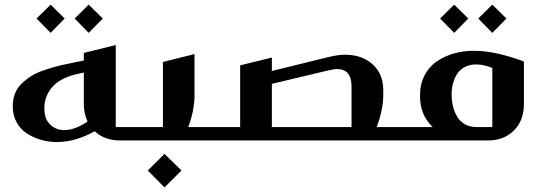

<svg xmlns="http://www.w3.org/2000/svg" viewBox="-20 -608 2360 831"><path d="M199.2 -587.9 259.8 -527.8 199.2 -465.8 138.2 -527.8ZM363.8 -587.9 424.8 -527.8 363.8 -465.8 303.2 -527.8ZM284.2 -334 342.8 -346.2V-378.9L481 -413.1V-58.1H548.8Q553.2 -58.1 556.2 -55.2Q559.1 -52.2 559.1 -47.9V-9.8Q559.1 0 548.8 0H501Q431.6 0 390.1 -40Q305.7 6.8 227.1 6.8Q191.9 6.8 158.9 -2.4Q126 -11.7 97.7 -29.5Q69.3 -47.4 52.2 -78.1Q35.2 -108.9 35.2 -147.9Q35.2 -177.7 44.7 -202.6Q54.2 -227.5 73.2 -245.8Q92.3 -264.2 114.5 -278.3Q136.7 -292.5 167.2 -303Q197.8 -313.5 224.4 -320.6Q251 -327.6 284.2 -334ZM342.8 -293.9 324.2 -290Q282.2 -281.7 251.7 -265.9Q221.2 -250 204.3 -229.2Q187.5 -208.5 179.7 -186.3Q171.9 -164.1 171.9 -139.2Q171.9 -93.3 197 -69.1Q222.2 -44.9 257.8 -44.9Q304.7 -44.9 358.9 -82Q342.8 -118.2 342.8 -157.2Z M794.9 -58.1H889.6Q894 -58.1 897 -55.2Q899.9 -52.2 899.9 -47.9V-9.8Q899.9 0 889.6 0H548.8Q539.1 0 539.1 -9.8V-47.9Q539.1 -58.1 548.8 -58.1H685.1V-339.8L821.8 -374V-193.8Q821.8 -131.8 794.9 -58.1ZM691.9 58.1 765.6 129.9 691.9 203.1 619.6 129.9Z M1680.7 0H889.6Q879.9 0 879.9 -9.8V-47.9Q879.9 -58.1 889.6 -58.1H1019.5V-325.2L1156.7 -358.9V-300.8L1404.8 -361.8Q1442.9 -371.1 1472.7 -371.1Q1547.4 -371.1 1593 -329.3Q1638.7 -287.6 1638.7 -219.2V-193.8Q1638.7 -136.2 1610.8 -58.1H1680.7Q1690.4 -58.1 1690.4 -47.9V-9.8Q1690.4 0 1680.7 0ZM1156.7 -58.1H1501.5V-233.9Q1501.5 -309.1 1438.5 -309.1Q1424.8 -309.1 1394.5 -301.8L1156.7 -245.1Z M1945.8 -587.9 2006.8 -527.8 1945.8 -465.8 1884.8 -527.8ZM2110.8 -587.9 2171.9 -527.8 2110.8 -465.8 2049.8 -527.8ZM2247.6 -341.8V-158.2Q2247.6 -86.9 2204.6 -43.5Q2161.6 0 2090.8 0H1681.6Q1671.9 0 1671.9 -9.8V-47.9Q1671.9 -58.1 1681.6 -58.1H1852.5Q1797.9 -109.9 1797.9 -192.9Q1797.4 -242.2 1816.9 -280.5Q1836.4 -318.8 1869.9 -341.8Q1903.3 -364.7 1944.1 -376.5Q1984.9 -388.2 2030.8 -388.2Q2085 -388.2 2143.8 -373.8Q2202.6 -359.4 2247.6 -341.8ZM2041.5 -58.1H2110.8V-314Q2073.2 -329.1 2040.5 -329.1Q2012.2 -329.1 1991 -317.6Q1969.7 -306.2 1957.8 -286.9Q1945.8 -267.6 1940.2 -245.4Q1934.6 -223.1 1934.6 -198.2Q1934.6 -171.9 1940.4 -148.2Q1946.3 -124.5 1958.3 -103.8Q1970.2 -83 1991.7 -70.6Q2013.2 -58.1 2041.5 -58.1Z"/></svg>

Font: Wesal
Style: Regular
Weight: 700
Designer: Ahmed zaza
Foundry: Ahmed zaza
Version: Version 2.01